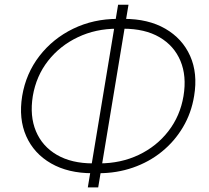

<svg xmlns="http://www.w3.org/2000/svg" viewBox="-20 -774 892 820"><path d="M374.5 -34.2Q271 -34.2 198 -76.2Q125 -118.2 92 -192.4Q59.1 -266.6 74.7 -363.8Q90.8 -460.4 148.4 -534.9Q206.1 -609.4 292.7 -651.4Q379.4 -693.4 482.9 -693.4H509.3Q613.3 -693.4 686 -651.4Q758.8 -609.4 792 -535.2Q825.2 -460.9 809.1 -364.3Q797.4 -291.5 761.5 -231Q725.6 -170.4 671.1 -126.2Q616.7 -82 547.6 -58.1Q478.5 -34.2 400.9 -34.2ZM377.4 -76.2H403.8Q496.1 -76.2 572.5 -112.5Q648.9 -148.9 699.2 -213.9Q749.5 -278.8 763.7 -363.8Q777.8 -449.2 750.7 -513.9Q723.6 -578.6 661.4 -615Q599.1 -651.4 506.3 -651.4H480Q388.7 -651.4 312.3 -615Q235.8 -578.6 185.3 -514.2Q134.8 -449.7 120.1 -363.8Q106.4 -278.3 133.5 -213.6Q160.6 -148.9 223.1 -112.5Q285.6 -76.2 377.4 -76.2ZM355 26.4 484.4 -753.9H528.8L399.4 26.4Z"/></svg>

Font: Inter 20pt ExtraLight
Style: Italic
Weight: 250
Italic angle: -9.3988°
Version: Version 4.001;git-66647c0bb